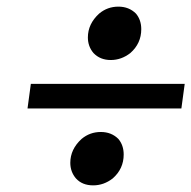

<svg xmlns="http://www.w3.org/2000/svg" viewBox="-20 -555 577 579"><path d="M226 -136Q251 -157 284 -157Q316 -157 337 -136Q353 -117 353 -89Q353 -46 320 -17Q293 4 261 4Q228 4 209 -17Q192 -37 192 -64Q192 -105 226 -136ZM279 -514Q304 -535 337 -535Q369 -535 390 -514Q406 -495 406 -467Q406 -424 373 -395Q346 -374 314 -374Q282 -374 262 -395Q245 -415 245 -442Q245 -483 279 -514ZM537 -302 527 -228H63L73 -302Z"/></svg>

Font: Arsenal
Style: Bold Italic
Weight: 700
Italic angle: -9°
Designer: Andrij Shevchenko
Foundry: Stairsfor.com
Version: Version 1.000